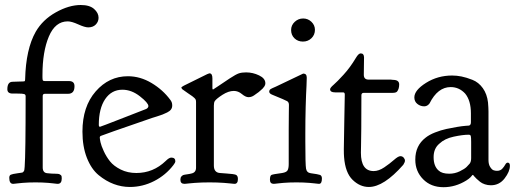

<svg xmlns="http://www.w3.org/2000/svg" viewBox="-20 -740 2095 779"><path d="M33.2 5.9Q17.6 5.9 17.6 -18.6Q17.6 -28.3 23.9 -31.2Q30.3 -34.2 51.8 -37.1Q60.5 -38.1 65.4 -39.1Q68.4 -39.1 70.8 -40Q73.2 -41 74.7 -43Q76.2 -44.9 77.1 -45.9Q78.1 -46.9 78.6 -49.8Q79.1 -52.7 79.1 -53.7Q79.1 -54.7 79.6 -58.6Q80.1 -62.5 80.1 -63.5Q84 -114.3 84 -349.6Q84 -356.4 78.1 -358.4Q72.3 -360.4 49.8 -360.4Q38.1 -360.4 31.2 -360.4Q9.8 -360.4 9.8 -377.9Q9.8 -408.2 31.2 -408.2Q43.9 -409.2 60.5 -409.2Q76.2 -409.2 79.1 -410.2Q82 -411.1 82 -418V-418.9Q85 -541 125 -611.3Q153.3 -660.2 206.5 -689.9Q259.8 -719.7 307.6 -719.7Q343.8 -719.7 361.8 -703.6Q379.9 -687.5 379.9 -668Q379.9 -652.3 368.7 -640.6Q357.4 -628.9 337.9 -628.9Q324.2 -628.9 297.4 -641.1Q270.5 -653.3 254.9 -653.3Q204.1 -653.3 178.2 -591.8Q152.3 -530.3 152.3 -435.5V-426.8Q152.3 -417 153.8 -414.1Q155.3 -411.1 162.1 -411.1H259.8Q282.2 -411.1 282.2 -390.6V-389.6Q282.2 -359.4 255.9 -359.4H162.1Q153.3 -359.4 153.3 -350.6V-64.5V-60.5Q153.3 -38.1 172.9 -37.1Q180.7 -36.1 190.4 -35.6Q200.2 -35.2 204.6 -35.2Q209 -35.2 214.4 -34.7Q219.7 -34.2 222.2 -32.7Q224.6 -31.2 227.1 -29.3Q229.5 -27.3 230 -23.9Q230.5 -20.5 230.5 -15.6Q230.5 5.9 213.9 5.9Q212.9 5.9 208 5.4Q203.1 4.9 194.8 3.9Q186.5 2.9 175.8 2Q165 1 151.4 0.5Q137.7 0 124 0Q110.4 0 96.2 0.5Q82 1 71.8 2Q61.5 2.9 52.7 3.9Q43.9 4.9 39.1 5.4Q34.2 5.9 33.2 5.9Z M314.5 -206.1Q314.5 -307.6 368.2 -369.1Q421.9 -430.7 499 -430.7Q548.8 -430.7 594.7 -403.3Q640.6 -376 670.9 -335Q678.7 -325.2 678.7 -313.5V-311.5Q678.7 -302.7 673.8 -295.9Q668.9 -289.1 658.2 -283.7Q647.5 -278.3 639.6 -275.4Q631.8 -272.5 616.7 -267.6Q601.6 -262.7 597.7 -261.7Q393.6 -191.4 388.7 -188.5Q384.8 -186.5 384.8 -182.6Q384.8 -176.8 387.7 -163.1Q390.6 -149.4 400.9 -127Q411.1 -104.5 426.3 -85.4Q441.4 -66.4 469.7 -52.2Q498 -38.1 533.2 -38.1Q601.6 -38.1 652.3 -86.9Q666 -100.6 674.8 -100.6Q691.4 -100.6 691.4 -85.9Q691.4 -80.1 683.6 -70.3Q652.3 -29.3 605.5 -5.4Q558.6 18.6 506.8 18.6Q473.6 18.6 441.9 6.8Q410.2 -4.9 380.4 -29.3Q350.6 -53.7 332.5 -99.6Q314.5 -145.5 314.5 -206.1ZM582 -309.6Q582 -322.3 547.9 -349.1Q513.7 -376 476.6 -376Q432.6 -376 406.7 -337.9Q380.9 -299.8 380.9 -233.4Q380.9 -225.6 385.7 -225.6Q387.7 -225.6 479 -261.2Q570.3 -296.9 573.2 -297.9Q582 -302.7 582 -309.6Z M844.7 -377Q845.7 -377 866.2 -391.1Q886.7 -405.3 912.1 -421.9Q937.5 -438.5 949.2 -442.4Q960.9 -446.3 978.5 -446.3Q1005.9 -446.3 1031.2 -434.1Q1056.6 -421.9 1056.6 -402.3V-401.4Q1056.6 -395.5 1052.7 -389.6Q1048.8 -383.8 1045.9 -380.9Q1043 -377.9 1036.1 -372.1L1029.3 -366.2Q1028.3 -366.2 1019 -358.9Q1009.8 -351.6 1002.9 -348.6Q996.1 -345.7 988.3 -345.7Q976.6 -345.7 961.4 -358.4Q946.3 -371.1 928.7 -371.1Q907.2 -371.1 882.8 -355.5Q858.4 -339.8 851.6 -330.1Q847.7 -324.2 847.7 -311.5V-72.3V-68.4Q847.7 -40 872.1 -38.1Q881.8 -37.1 898.4 -36.1Q928.7 -34.2 937 -30.8Q945.3 -27.3 945.3 -13.7Q945.3 5.9 931.6 5.9Q930.7 5.9 925.3 5.4Q919.9 4.9 910.2 3.9Q900.4 2.9 888.7 2Q877 1 860.8 0.5Q844.7 0 830.1 0Q814.5 0 798.8 0.5Q783.2 1 771 2Q758.8 2.9 749.5 3.9Q740.2 4.9 734.9 5.4Q729.5 5.9 728.5 5.9Q711.9 5.9 711.9 -10.7Q711.9 -19.5 715.8 -23.9Q719.7 -28.3 723.6 -29.8Q727.5 -31.2 738.8 -32.7Q750 -34.2 756.8 -36.1Q775.4 -40 775.4 -59.6V-325.2Q775.4 -331.1 774.4 -334.5Q773.4 -337.9 769 -342.3Q764.6 -346.7 760.3 -349.6Q755.9 -352.5 743.2 -361.3Q730.5 -370.1 719.7 -377.9Q716.8 -380.9 715.8 -384.8Q715.8 -388.7 755.9 -407.2Q792 -424.8 821.3 -439.5Q822.3 -439.5 824.2 -440.4Q828.1 -442.4 830.1 -442.4Q841.8 -442.4 841.8 -421.9V-381.8Q841.8 -377 844.7 -377Z M1151.4 -121.1Q1151.4 -171.9 1151.4 -215.8Q1151.4 -259.8 1151.9 -284.7Q1152.3 -309.6 1152.3 -314.5Q1152.3 -325.2 1145 -329.6Q1137.7 -334 1085 -355.5Q1072.3 -360.4 1072.3 -368.2Q1072.3 -371.1 1073.7 -374Q1075.2 -377 1078.6 -378.9Q1082 -380.9 1085 -382.3Q1087.9 -383.8 1092.8 -385.7Q1097.7 -387.7 1099.6 -388.7Q1209 -441.4 1210 -441.4H1210.9Q1224.6 -441.4 1224.6 -424.8L1223.6 -392.6Q1221.7 -360.4 1220.2 -306.2Q1218.8 -252 1218.8 -198.2V-165Q1218.8 -72.3 1221.7 -55.7Q1224.6 -39.1 1241.2 -37.1Q1270.5 -33.2 1278.3 -30.3Q1286.1 -27.3 1286.1 -15.6Q1286.1 5.9 1274.4 5.9Q1273.4 5.9 1268.6 5.4Q1263.7 4.9 1254.9 3.9Q1246.1 2.9 1235.4 2Q1224.6 1 1210.4 0.5Q1196.3 0 1182.6 0Q1168.9 0 1154.3 0.5Q1139.6 1 1129.4 2Q1119.1 2.9 1110.4 3.9Q1101.6 4.9 1096.7 5.4Q1091.8 5.9 1090.8 5.9Q1075.2 5.9 1075.2 -10.7Q1075.2 -27.3 1081.5 -30.3Q1087.9 -33.2 1125 -38.1Q1142.6 -41 1147 -49.3Q1151.4 -57.6 1151.4 -74.2ZM1161.1 -618.2Q1161.1 -637.7 1175.8 -651.4Q1190.4 -665 1210 -665Q1229.5 -665 1243.7 -651.4Q1257.8 -637.7 1257.8 -619.1Q1257.8 -598.6 1243.7 -585Q1229.5 -571.3 1209 -571.3Q1188.5 -571.3 1174.8 -584.5Q1161.1 -597.7 1161.1 -618.2Z M1339.8 -365.2Q1319.3 -365.2 1319.3 -377.9Q1319.3 -383.8 1333.5 -396Q1347.7 -408.2 1374 -437Q1400.4 -465.8 1423.8 -504.9Q1434.6 -523.4 1443.4 -523.4Q1457 -523.4 1457 -506.8Q1457 -500 1456.5 -471.7Q1456.1 -443.4 1456.1 -436.5Q1456.1 -417 1475.6 -417H1565.4Q1567.4 -417 1570.3 -416.5Q1573.2 -416 1574.2 -416Q1599.6 -416 1599.6 -397.5Q1599.6 -378.9 1590.8 -368.2Q1585.9 -363.3 1573.2 -363.3H1456.1Q1446.3 -363.3 1446.3 -353.5Q1446.3 -272.5 1445.8 -218.8Q1445.3 -165 1444.8 -146.5Q1444.3 -127.9 1444.3 -120.1Q1444.3 -45.9 1496.1 -45.9Q1516.6 -45.9 1539.1 -61Q1561.5 -76.2 1578.6 -91.3Q1595.7 -106.4 1604.5 -106.4Q1612.3 -106.4 1617.7 -100.6Q1623 -94.7 1623 -87.9Q1623 -82 1616.2 -71.3Q1537.1 18.6 1476.6 18.6Q1440.4 18.6 1410.6 -10.3Q1380.9 -39.1 1376 -102.5Q1375 -113.3 1375 -134.8Q1375 -159.2 1377 -253.4Q1378.9 -347.7 1378.9 -356.4Q1378.9 -365.2 1372.1 -365.2Z M1661.1 -344.7Q1661.1 -374 1708.5 -403.8Q1755.9 -433.6 1814.5 -433.6Q1833 -433.6 1852.5 -429.7Q1872.1 -425.8 1897 -416Q1921.9 -406.2 1939 -382.3Q1956.1 -358.4 1960 -324.2Q1961.9 -300.8 1961.9 -288.1V-90.8Q1961.9 -73.2 1968.8 -62.5Q1975.6 -51.8 1982.4 -49.3Q1989.3 -46.9 1996.1 -46.9Q2009.8 -46.9 2017.6 -55.2Q2025.4 -63.5 2029.8 -71.8Q2034.2 -80.1 2040 -80.1Q2048.8 -80.1 2048.8 -67.4Q2048.8 -43.9 2027.3 -16.1Q2005.9 11.7 1971.7 11.7Q1959 11.7 1947.3 7.8Q1935.5 3.9 1927.7 -2.4Q1919.9 -8.8 1913.6 -14.6Q1907.2 -20.5 1903.3 -25.4L1900.4 -29.3Q1899.4 -29.3 1899.4 -29.8Q1899.4 -30.3 1898.4 -30.3Q1896.5 -30.3 1895.5 -28.3Q1894.5 -26.4 1888.7 -20.5Q1882.8 -14.6 1872.1 -7.8Q1828.1 19.5 1779.3 19.5Q1728.5 19.5 1696.8 -12.7Q1665 -44.9 1665 -91.8V-92.8Q1665 -149.4 1707 -181.6Q1721.7 -193.4 1745.1 -202.6Q1768.6 -211.9 1791.5 -216.8Q1814.5 -221.7 1835 -225.1Q1855.5 -228.5 1869.1 -229.5L1882.8 -230.5Q1890.6 -232.4 1890.6 -244.1V-280.3Q1890.6 -332 1867.2 -360.4Q1842.8 -386.7 1808.6 -386.7Q1755.9 -386.7 1722.7 -320.3Q1713.9 -308.6 1701.2 -308.6Q1685.5 -308.6 1673.3 -318.4Q1661.1 -328.1 1661.1 -344.7ZM1802.7 -35.2Q1825.2 -35.2 1845.2 -44.9Q1865.2 -54.7 1873 -62.5Q1880.9 -70.3 1885.7 -76.2Q1891.6 -84 1891.6 -98.6V-123V-164.1Q1891.6 -182.6 1890.1 -188Q1888.7 -193.4 1881.8 -193.4Q1857.4 -193.4 1820.8 -185.5Q1784.2 -177.7 1762.7 -157.2Q1739.3 -137.7 1739.3 -102.5Q1739.3 -65.4 1759.8 -47.9Q1773.4 -35.2 1802.7 -35.2Z"/></svg>

Font: Goudy Bookletter 1911
Style: Regular
Weight: 400
Version: Version 2010.07.03